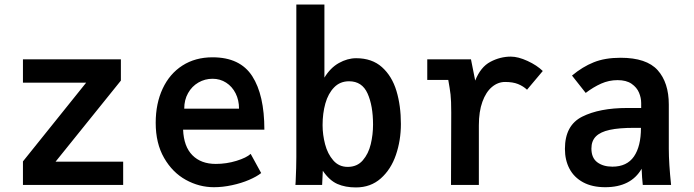

<svg xmlns="http://www.w3.org/2000/svg" viewBox="-20 -810 3040 841"><path d="M80.5 -103 357.5 -448H80.5V-550H509.5V-457L223.5 -102H519.5V0H80.5Z M662 -272Q662 -356.5 692.5 -421.8Q723 -487 779.2 -523Q835.5 -559 911 -559Q1031.5 -559 1084.8 -476.5Q1138 -394 1138 -242H782Q785 -168 822.8 -130Q860.5 -92 925 -92Q972 -92 1015.8 -105.5Q1059.5 -119 1078 -136L1124 -52Q1104.5 -36.5 1070.8 -22Q1037 -7.5 996.2 1.2Q955.5 10 917 10Q852.5 10 794 -22.2Q735.5 -54.5 698.8 -118.2Q662 -182 662 -272ZM911 -465Q877.5 -465 849 -448.5Q820.5 -432 803.8 -402.2Q787 -372.5 787 -334H1027Q1027 -371.5 1012 -401.2Q997 -431 970.5 -448Q944 -465 911 -465Z M1394 -62 1391 0H1274L1275 -14.5Q1278 -79.5 1278 -122V-790H1401V-470Q1427 -513 1464.5 -534Q1502 -555 1540 -555Q1609.5 -555 1653.2 -515.8Q1697 -476.5 1716.5 -411.8Q1736 -347 1736 -267Q1736 -195 1714.2 -131.5Q1692.5 -68 1648 -28.5Q1603.5 11 1539 11Q1492.5 11 1457.8 -4.2Q1423 -19.5 1394 -62ZM1614 -264Q1614 -347 1590 -400.5Q1566 -454 1509 -454Q1469.5 -454 1443.5 -427.2Q1417.5 -400.5 1405.2 -357Q1393 -313.5 1393 -262Q1393 -220 1404 -178Q1415 -136 1439.8 -107.5Q1464.5 -79 1503 -79Q1544.5 -79 1569.2 -107.8Q1594 -136.5 1604 -178.5Q1614 -220.5 1614 -264Z M1956.5 -317Q1956.5 -370 1953.5 -395.8Q1950.5 -421.5 1943.5 -460H1851.5V-550H2043L2061.5 -457Q2085 -516.5 2128 -539.2Q2171 -562 2217.5 -562Q2249.5 -562 2290.8 -543Q2332 -524 2357.5 -499L2288.5 -417Q2272 -432.5 2249.2 -441.8Q2226.5 -451 2192.5 -451Q2161 -451 2134.8 -429Q2108.5 -407 2093 -364.2Q2077.5 -321.5 2077.5 -261V0H1955.5Z M2454.5 -158Q2454.5 -261 2530.2 -299Q2606 -337 2727.5 -337H2788.5V-359Q2788.5 -381.5 2779 -404.2Q2769.5 -427 2746.5 -443Q2723.5 -459 2685 -459Q2647.5 -459 2613.2 -443.8Q2579 -428.5 2545.5 -403L2485.5 -479Q2531.5 -517.5 2580.8 -537.2Q2630 -557 2698 -557Q2812 -557 2860.8 -502.5Q2909.5 -448 2909.5 -352V-158Q2909.5 -95 2919.5 0H2795.5Q2792 -30.5 2790.5 -71Q2744 10 2631 10Q2574 10 2534.2 -11.5Q2494.5 -33 2474.5 -70.8Q2454.5 -108.5 2454.5 -158ZM2787.5 -250H2756.5Q2691.5 -250 2651 -241.2Q2610.5 -232.5 2590.5 -212.8Q2570.5 -193 2570.5 -159.5Q2570.5 -118.5 2596.2 -99.2Q2622 -80 2662.5 -80Q2726 -80 2756.8 -124.5Q2787.5 -169 2787.5 -250Z"/></svg>

Font: JuliaMono
Style: Bold
Weight: 700
Monospace: yes
Designer: cormullion
Foundry: corm
Version: Version 0.055; ttfautohint (v1.8.4)